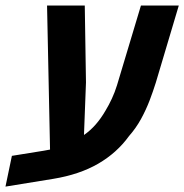

<svg xmlns="http://www.w3.org/2000/svg" viewBox="-60 -651 673 701"><path d="M-40 30.3 -16.6 -82 99.1 -100.6Q117.7 -104 136 -107.4Q154.3 -110.8 175.8 -114.3L124 -42L111.8 -630.9H249.5L253.9 -350.1L246.6 -158.2Q270 -174.3 289.6 -196.8Q309.1 -219.2 325.2 -247.1Q337.4 -267.1 348.4 -290.8Q359.4 -314.5 367.2 -339.8L454.6 -630.9H592.8L508.8 -349.1Q499.5 -319.3 486.6 -285.2Q473.6 -251 455.1 -217Q436.5 -183.1 411.1 -154.3Q366.7 -92.8 298.3 -53.2Q230 -13.7 134.3 2Z"/></svg>

Font: Open Sans SemiCondensed
Style: Bold Italic
Weight: 700
Width: 4
Italic angle: -12°
Designer: Monotype Design Team
Foundry: Monotype Imaging Inc.
Version: Version 3.003